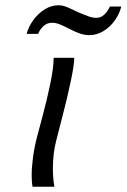

<svg xmlns="http://www.w3.org/2000/svg" viewBox="-20 -705 478 725"><path d="M214.4 -260.3 192.4 -174.3Q179.7 -127 179.7 -67.9Q179.7 -30.3 185.5 0H103Q99.6 -15.6 99.6 -42.5Q99.6 -73.2 104.7 -111.6Q109.9 -149.9 120.1 -189L139.2 -260.7Q157.2 -327.1 169.9 -388.9Q182.6 -450.7 182.6 -486.8H260.3Q260.7 -462.4 247.3 -398.4Q233.9 -334.5 214.4 -260.3ZM200.2 -685.1Q213.9 -685.1 225.1 -681.2Q236.3 -677.2 253.9 -668.9L272 -660.2Q301.8 -647.5 315.9 -642.6Q330.1 -637.7 344.7 -637.7Q360.8 -637.7 373.8 -649.9Q386.7 -662.1 395 -680.2H438Q431.2 -652.8 413.6 -627.9Q396 -603 370.6 -587.6Q345.2 -572.3 317.4 -572.3Q300.3 -572.3 282.7 -578.1Q265.1 -584 244.6 -594.7Q218.3 -608.4 203.9 -613.8Q189.5 -619.1 176.3 -619.1Q158.7 -619.1 145 -607.2Q131.3 -595.2 124 -577.1H80.6Q87.4 -603.5 105.2 -628.4Q123 -653.3 148.2 -669.2Q173.3 -685.1 200.2 -685.1Z"/></svg>

Font: Lesson One Light
Style: Italic
Weight: 300
Italic angle: -14°
Designer: But Ko, Victor Gaultney, Annie Olsen, Julie Remington, Don Collingsworth, Eric Hays, Becca Hirsbrunner
Version: Version 1.100